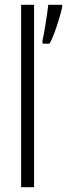

<svg xmlns="http://www.w3.org/2000/svg" viewBox="-20 -780 279 800"><path d="M239 -750Q235 -731 226 -701Q217 -671 206.5 -642.5Q196 -614 186 -598H157V-611Q159 -618 162.5 -637.5Q166 -657 170 -681.5Q174 -706 177 -727.5Q180 -749 181 -760H239ZM122 0H68V-760H122Z"/></svg>

Font: Noto Sans ExtraCondensed Light
Style: Regular
Weight: 300
Width: 2
Designer: Monotype Design Team
Foundry: Monotype Imaging Inc.
Version: Version 2.013; ttfautohint (v1.8.4.7-5d5b)